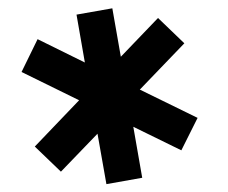

<svg xmlns="http://www.w3.org/2000/svg" viewBox="-20 -853 562 474"><path d="M220.7 -522.9 130.4 -429.2 65.9 -491.2 175.3 -605.5 33.2 -675.3 72.8 -756.3 189.5 -698.7 168.9 -816.9 257.3 -832.5 278.3 -712.9 370.1 -808.6 435.1 -746.1 325.2 -631.8 467.8 -562 427.7 -481.9 309.1 -540 331.1 -414.1 242.7 -398.4Z"/></svg>

Font: KJV1611
Style: Regular
Weight: 400
Version: Version 3.6.1